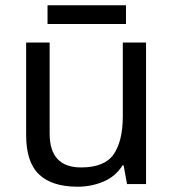

<svg xmlns="http://www.w3.org/2000/svg" viewBox="-20 -697 658 727"><path d="M533 -536V0H461L448 -71H444Q418 -29 372 -9.5Q326 10 274 10Q177 10 128 -36.5Q79 -83 79 -185V-536H168V-191Q168 -63 287 -63Q376 -63 410.5 -113Q445 -163 445 -257V-536ZM457 -677V-606H160V-677Z"/></svg>

Font: Noto Sans Syloti Nagri
Style: Regular
Weight: 400
Designer: Monotype Design Team
Foundry: Monotype Imaging Inc.
Version: Version 2.003; ttfautohint (v1.8.4.7-5d5b)